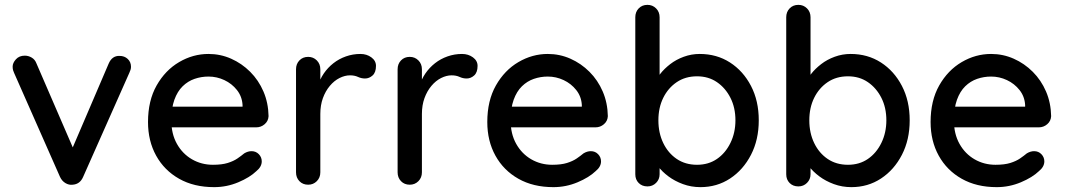

<svg xmlns="http://www.w3.org/2000/svg" viewBox="-20 -760 4388 790"><path d="M82 -531Q97 -531 110.5 -523Q124 -515 130 -499L287 -136L268 -127L427 -498Q441 -531 472 -530Q492 -530 505.5 -517.5Q519 -505 519 -485Q519 -479 517 -472.5Q515 -466 512 -460L322 -32Q309 -2 279 0Q264 2 249.5 -6.5Q235 -15 227 -32L38 -460Q36 -464 34 -470.5Q32 -477 32 -486Q32 -501 45.5 -516Q59 -531 82 -531Z M861 10Q778 10 717 -24.5Q656 -59 622.5 -119.5Q589 -180 589 -258Q589 -346 624.5 -408.5Q660 -471 717 -504.5Q774 -538 838 -538Q887 -538 931 -518.5Q975 -499 1009.5 -464.5Q1044 -430 1064 -383.5Q1084 -337 1085 -282Q1084 -262 1069 -249Q1054 -236 1034 -236H645L621 -321H997L978 -303V-328Q976 -363 955 -389.5Q934 -416 903 -430.5Q872 -445 838 -445Q808 -445 780.5 -435.5Q753 -426 731.5 -405Q710 -384 697.5 -349.5Q685 -315 685 -264Q685 -209 708 -168Q731 -127 770 -104.5Q809 -82 856 -82Q893 -82 917 -89.5Q941 -97 957 -108Q973 -119 985 -129Q1000 -138 1015 -138Q1033 -138 1045 -125.5Q1057 -113 1057 -96Q1057 -74 1035 -56Q1008 -30 960.5 -10Q913 10 861 10Z M1248 0Q1226 0 1212 -14.5Q1198 -29 1198 -51V-475Q1198 -497 1212 -511.5Q1226 -526 1248 -526Q1269 -526 1283.5 -511.5Q1298 -497 1298 -475V-363L1288 -406Q1296 -434 1312.5 -458Q1329 -482 1352 -500Q1375 -518 1403.5 -528Q1432 -538 1463 -538Q1489 -538 1508 -524Q1527 -510 1527 -489Q1527 -462 1513 -449.5Q1499 -437 1482 -437Q1467 -437 1453 -443.5Q1439 -450 1420 -450Q1399 -450 1377 -439Q1355 -428 1337 -406.5Q1319 -385 1308.5 -356Q1298 -327 1298 -291V-51Q1298 -29 1283.5 -14.5Q1269 0 1248 0Z M1666 0Q1644 0 1630 -14.5Q1616 -29 1616 -51V-475Q1616 -497 1630 -511.5Q1644 -526 1666 -526Q1687 -526 1701.5 -511.5Q1716 -497 1716 -475V-363L1706 -406Q1714 -434 1730.5 -458Q1747 -482 1770 -500Q1793 -518 1821.5 -528Q1850 -538 1881 -538Q1907 -538 1926 -524Q1945 -510 1945 -489Q1945 -462 1931 -449.5Q1917 -437 1900 -437Q1885 -437 1871 -443.5Q1857 -450 1838 -450Q1817 -450 1795 -439Q1773 -428 1755 -406.5Q1737 -385 1726.5 -356Q1716 -327 1716 -291V-51Q1716 -29 1701.5 -14.5Q1687 0 1666 0Z M2257 10Q2174 10 2113 -24.5Q2052 -59 2018.5 -119.5Q1985 -180 1985 -258Q1985 -346 2020.5 -408.5Q2056 -471 2113 -504.5Q2170 -538 2234 -538Q2283 -538 2327 -518.5Q2371 -499 2405.5 -464.5Q2440 -430 2460 -383.5Q2480 -337 2481 -282Q2480 -262 2465 -249Q2450 -236 2430 -236H2041L2017 -321H2393L2374 -303V-328Q2372 -363 2351 -389.5Q2330 -416 2299 -430.5Q2268 -445 2234 -445Q2204 -445 2176.5 -435.5Q2149 -426 2127.5 -405Q2106 -384 2093.5 -349.5Q2081 -315 2081 -264Q2081 -209 2104 -168Q2127 -127 2166 -104.5Q2205 -82 2252 -82Q2289 -82 2313 -89.5Q2337 -97 2353 -108Q2369 -119 2381 -129Q2396 -138 2411 -138Q2429 -138 2441 -125.5Q2453 -113 2453 -96Q2453 -74 2431 -56Q2404 -30 2356.5 -10Q2309 10 2257 10Z M2859 -538Q2929 -538 2983.5 -503Q3038 -468 3070 -406.5Q3102 -345 3102 -265Q3102 -185 3070 -123Q3038 -61 2984 -25.5Q2930 10 2862 10Q2824 10 2790 -2.5Q2756 -15 2730 -34.5Q2704 -54 2687.5 -76Q2671 -98 2667 -117L2694 -130V-43Q2694 -22 2679.5 -7.5Q2665 7 2644 7Q2622 7 2608 -7Q2594 -21 2594 -43V-689Q2594 -711 2608 -725.5Q2622 -740 2644 -740Q2665 -740 2679.5 -725.5Q2694 -711 2694 -689V-408L2678 -417Q2681 -436 2697 -456.5Q2713 -477 2737.5 -496Q2762 -515 2793.5 -526.5Q2825 -538 2859 -538ZM2848 -446Q2800 -446 2764.5 -422Q2729 -398 2709 -357.5Q2689 -317 2689 -265Q2689 -213 2709 -171.5Q2729 -130 2764.5 -106Q2800 -82 2848 -82Q2895 -82 2930 -106Q2965 -130 2985.5 -172Q3006 -214 3006 -265Q3006 -317 2985.5 -357.5Q2965 -398 2930 -422Q2895 -446 2848 -446Z M3480 -538Q3550 -538 3604.5 -503Q3659 -468 3691 -406.5Q3723 -345 3723 -265Q3723 -185 3691 -123Q3659 -61 3605 -25.5Q3551 10 3483 10Q3445 10 3411 -2.5Q3377 -15 3351 -34.5Q3325 -54 3308.5 -76Q3292 -98 3288 -117L3315 -130V-43Q3315 -22 3300.5 -7.5Q3286 7 3265 7Q3243 7 3229 -7Q3215 -21 3215 -43V-689Q3215 -711 3229 -725.5Q3243 -740 3265 -740Q3286 -740 3300.5 -725.5Q3315 -711 3315 -689V-408L3299 -417Q3302 -436 3318 -456.5Q3334 -477 3358.5 -496Q3383 -515 3414.5 -526.5Q3446 -538 3480 -538ZM3469 -446Q3421 -446 3385.5 -422Q3350 -398 3330 -357.5Q3310 -317 3310 -265Q3310 -213 3330 -171.5Q3350 -130 3385.5 -106Q3421 -82 3469 -82Q3516 -82 3551 -106Q3586 -130 3606.5 -172Q3627 -214 3627 -265Q3627 -317 3606.5 -357.5Q3586 -398 3551 -422Q3516 -446 3469 -446Z M4081 10Q3998 10 3937 -24.5Q3876 -59 3842.5 -119.5Q3809 -180 3809 -258Q3809 -346 3844.5 -408.5Q3880 -471 3937 -504.5Q3994 -538 4058 -538Q4107 -538 4151 -518.5Q4195 -499 4229.5 -464.5Q4264 -430 4284 -383.5Q4304 -337 4305 -282Q4304 -262 4289 -249Q4274 -236 4254 -236H3865L3841 -321H4217L4198 -303V-328Q4196 -363 4175 -389.5Q4154 -416 4123 -430.5Q4092 -445 4058 -445Q4028 -445 4000.5 -435.5Q3973 -426 3951.5 -405Q3930 -384 3917.5 -349.5Q3905 -315 3905 -264Q3905 -209 3928 -168Q3951 -127 3990 -104.5Q4029 -82 4076 -82Q4113 -82 4137 -89.5Q4161 -97 4177 -108Q4193 -119 4205 -129Q4220 -138 4235 -138Q4253 -138 4265 -125.5Q4277 -113 4277 -96Q4277 -74 4255 -56Q4228 -30 4180.5 -10Q4133 10 4081 10Z"/></svg>

Font: Quicksand SemiBold
Style: Regular
Weight: 600
Designer: Andrew Paglinawan
Foundry: Andrew Paglinawan
Version: Version 3.006